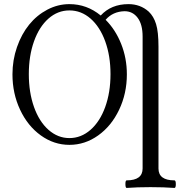

<svg xmlns="http://www.w3.org/2000/svg" viewBox="-20 -696 917 940"><path d="M319.8 13.2Q244.1 13.2 179.9 -33Q115.7 -79.1 78.4 -158.7Q41 -238.3 41 -332Q41 -401.9 63.2 -465.6Q85.4 -529.3 122.8 -575.4Q160.2 -621.6 211.7 -648.7Q263.2 -675.8 319.8 -675.8Q405.3 -675.8 473.1 -620.1Q524.4 -675.8 608.9 -675.8Q667 -675.8 708 -639.2Q732.4 -616.2 744.1 -578.1Q755.9 -540 755.9 -467.8V128.9Q755.9 187 834 187Q840.8 187 840.8 205.6Q840.8 224.1 834 224.1Q781.7 220.2 716.8 220.2Q650.9 220.2 600.1 224.1Q594.2 224.1 594 205.6Q593.8 187 600.1 187Q678.2 187 678.2 128.9V-517.1Q678.2 -576.2 654.1 -608.6Q629.9 -641.1 589.8 -641.1Q532.2 -639.6 497.1 -599.1Q545.4 -550.8 573.2 -481Q601.1 -411.1 601.1 -332Q601.1 -238.3 563.2 -158.7Q525.4 -79.1 460.7 -33Q396 13.2 319.8 13.2ZM319.8 -20Q377 -20 423.1 -60.3Q469.2 -100.6 495.1 -172.1Q521 -243.7 521 -333Q521 -422.4 495.1 -493.7Q469.2 -564.9 423.3 -605Q377.4 -645 319.8 -645Q262.7 -645 217.3 -605Q171.9 -564.9 146.5 -493.7Q121.1 -422.4 121.1 -333Q121.1 -243.7 146.5 -172.1Q171.9 -100.6 217.5 -60.3Q263.2 -20 319.8 -20Z"/></svg>

Font: Junicode SmCond Light
Style: Regular
Weight: 300
Width: 4
Designer: Peter S. Baker
Version: Version 2.206